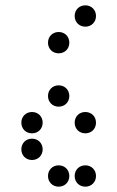

<svg xmlns="http://www.w3.org/2000/svg" viewBox="-20 -710 440 720"><path d="M300 -610C323 -610 340 -627 340 -650C340 -673 323 -690 300 -690C277 -690 260 -673 260 -650C260 -627 277 -610 300 -610ZM200 -510C223 -510 240 -527 240 -550C240 -573 223 -590 200 -590C177 -590 160 -573 160 -550C160 -527 177 -510 200 -510ZM200 -310C223 -310 240 -327 240 -350C240 -373 223 -390 200 -390C177 -390 160 -373 160 -350C160 -327 177 -310 200 -310ZM100 -210C123 -210 140 -227 140 -250C140 -273 123 -290 100 -290C77 -290 60 -273 60 -250C60 -227 77 -210 100 -210ZM300 -210C323 -210 340 -227 340 -250C340 -273 323 -290 300 -290C277 -290 260 -273 260 -250C260 -227 277 -210 300 -210ZM100 -110C123 -110 140 -127 140 -150C140 -173 123 -190 100 -190C77 -190 60 -173 60 -150C60 -127 77 -110 100 -110ZM200 -10C223 -10 240 -27 240 -50C240 -73 223 -90 200 -90C177 -90 160 -73 160 -50C160 -27 177 -10 200 -10ZM300 -10C323 -10 340 -27 340 -50C340 -73 323 -90 300 -90C277 -90 260 -73 260 -50C260 -27 277 -10 300 -10Z"/></svg>

Font: TINY 5x3 80
Style: Regular
Weight: 200
Designer: Jack Halten Fahnestock
Foundry: Velvetyne Type Foundry
Version: Version 1.002;hotconv 1.0.109;makeotfexe 2.5.65596